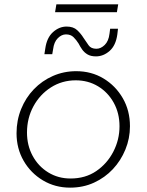

<svg xmlns="http://www.w3.org/2000/svg" viewBox="-20 -849 673 882"><path d="M302 13Q233 13 177 -20.5Q121 -54 88.5 -110.5Q56 -167 56 -237Q56 -296 77 -348Q98 -400 135.5 -439Q173 -478 223 -500Q273 -522 330 -522Q400 -522 455.5 -488.5Q511 -455 544 -398Q577 -341 577 -269Q577 -213 556 -162Q535 -111 498.5 -72Q462 -33 412 -10Q362 13 302 13ZM304 -29Q372 -29 422 -63Q472 -97 500.5 -152Q529 -207 529 -269Q529 -329 502.5 -377Q476 -425 430.5 -452.5Q385 -480 328 -480Q265 -480 214 -447.5Q163 -415 133.5 -360.5Q104 -306 104 -240Q104 -181 130 -133Q156 -85 201.5 -57Q247 -29 304 -29ZM421 -590Q397 -590 382 -599Q367 -608 357.5 -621.5Q348 -635 341 -649Q331 -665 318 -678Q305 -691 283 -691Q263 -691 245.5 -673.5Q228 -656 224 -623L220 -600H184L188 -626Q195 -676 223.5 -701.5Q252 -727 286 -727Q317 -727 334.5 -710.5Q352 -694 363 -676Q376 -657 387 -641Q398 -625 423 -625Q443 -625 461 -642.5Q479 -660 483 -694L486 -717H522L519 -691Q512 -640 483.5 -615Q455 -590 421 -590ZM233 -793 239 -829H523L517 -793Z"/></svg>

Font: MuseoModerno Thin ExtraLight
Style: Italic
Weight: 250
Italic angle: -9°
Version: Version 1.003